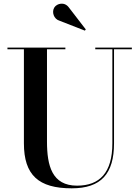

<svg xmlns="http://www.w3.org/2000/svg" viewBox="-20 -1009 759 1044"><path d="M304.5 -896 441.5 -842.5 446.5 -849 355.5 -967C331.5 -1001.5 289.5 -990.5 275.5 -968.5C260 -944 272 -905 304.5 -896ZM20.5 -750V-741H110V-230C110 -57 189.5 15 370 15C530.5 15 600 -65 600 -230V-741H697V-750H498V-741H591V-230C591 -69.5 521.5 0.5 399 0.5C262.5 0.5 235.5 -108 235.5 -240V-741H335.5V-750Z"/></svg>

Font: Bodoni* 24pt Medium
Style: Regular
Weight: 500
Version: Version 2.3